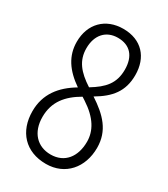

<svg xmlns="http://www.w3.org/2000/svg" viewBox="-178 -785 770 880"><g transform="rotate(30 207.0 -345.0)"><path d="M210 -702C116 -702 54 -639 54 -544C54 -470 92 -414 163 -365C87 -320 37 -258 37 -167C37 -60 102 12 211 12C313 12 378 -65 378 -169C378 -260 324 -314 246 -365C321 -409 363 -459 363 -545C363 -639 307 -702 210 -702ZM209 -654C273 -654 309 -614 309 -543C309 -470 273 -431 207 -391C142 -433 107 -475 107 -540C107 -611 147 -654 209 -654ZM90 -167C90 -248 134 -299 203 -339L220 -328C294 -280 324 -227 324 -170C324 -91 282 -36 208 -36C137 -36 90 -86 90 -167Z"/></g></svg>

Font: Noto Sans Kannada ExtraCondensed Light
Style: Regular
Weight: 300
Width: 2
Designer: Jelle Bosma - Monotype Design Team
Foundry: Monotype Imaging Inc.
Version: Version 2.005